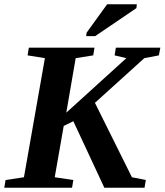

<svg xmlns="http://www.w3.org/2000/svg" viewBox="-27 -878 770 898"><path d="M229 -49 316 -36 310 0H-7L-1 -36L85 -49L183 -606L102 -619L108 -655H415L409 -619L327 -606L283 -351L564 -606L509 -619L515 -655H723L716 -619L648 -606L417 -397L590 -49L655 -36L649 0H461L316 -311L271 -289ZM376 -709 378 -725 474 -858H613L611 -840L418 -709Z"/></svg>

Font: Libra Serif Modern
Style: Bold Italic
Weight: 700
Italic angle: -12°
Designer: Stefan Peev, Context Ltd
Foundry: Stefan Peev, Context Ltd
Version: Version 1.000